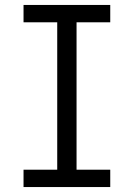

<svg xmlns="http://www.w3.org/2000/svg" viewBox="-20 -755 540 775"><path d="M75 0V-70H211V-665H75V-735H425V-665H289V-70H425V0Z"/></svg>

Font: Moesevka
Style: Regular
Weight: 400
Monospace: yes
Designer: Belleve Invis
Foundry: Belleve Invis
Version: Version 32.5.0; ttfautohint (v1.8.4)